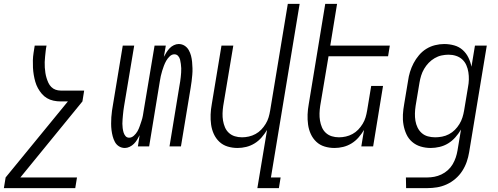

<svg xmlns="http://www.w3.org/2000/svg" viewBox="-46 -755 2566 990"><path d="M342 215H-26L-17 160L304 -232H267Q248 -232 229.5 -236Q211 -240 196 -249Q181 -258 169.5 -271.5Q158 -285 149.5 -300.5Q141 -316 136 -333.5Q131 -351 128 -369Q125 -387 124 -406Q123 -425 123.5 -444Q124 -463 127 -482Q130 -501 133 -520H194Q191 -506 189.5 -491.5Q188 -477 186.5 -463Q185 -449 184.5 -435Q184 -421 185 -407Q186 -393 188 -379.5Q190 -366 194 -353Q198 -340 203.5 -328Q209 -316 218.5 -306.5Q228 -297 240.5 -292.5Q253 -288 267 -288H388L379 -232L59 160H351Z M598 8Q581 8 567.5 -0.5Q554 -9 546.5 -23Q539 -37 535 -52.5Q531 -68 529 -84Q527 -100 527 -117Q527 -134 528 -150.5Q529 -167 531.5 -184Q534 -201 537 -218L587 -520H646L594 -209Q592 -197 590.5 -185.5Q589 -174 588 -162.5Q587 -151 586 -139.5Q585 -128 585 -117Q585 -106 586.5 -94.5Q588 -83 591 -72.5Q594 -62 601 -53.5Q608 -45 620 -45Q633 -45 644.5 -55.5Q656 -66 663 -78.5Q670 -91 674.5 -104.5Q679 -118 683.5 -131Q688 -144 690.5 -157.5Q693 -171 695 -185L751 -520H809L799 -462Q805 -474 812.5 -485.5Q820 -497 829 -506.5Q838 -516 850.5 -522Q863 -528 875 -528Q892 -528 905.5 -519.5Q919 -511 927 -497Q935 -483 939 -467.5Q943 -452 944.5 -436Q946 -420 946.5 -403Q947 -386 945.5 -369.5Q944 -353 942 -336Q940 -319 937 -302L887 0H828L879 -311Q881 -323 883 -334.5Q885 -346 886 -357.5Q887 -369 888 -380.5Q889 -392 888.5 -403Q888 -414 886.5 -425.5Q885 -437 882.5 -447.5Q880 -458 872.5 -466.5Q865 -475 853 -475Q840 -475 829 -464.5Q818 -454 811 -441.5Q804 -429 799 -415.5Q794 -402 790 -389Q786 -376 783 -362.5Q780 -349 778 -335L723 0H665L674 -58Q668 -46 661 -34.5Q654 -23 644.5 -13.5Q635 -4 622.5 2Q610 8 598 8Z M1281 215 1331 -85Q1319 -65 1303 -46.5Q1287 -28 1266.5 -15.5Q1246 -3 1223.5 2.5Q1201 8 1179 8Q1152 8 1127.5 0.5Q1103 -7 1085 -24Q1067 -41 1056.5 -64Q1046 -87 1042.5 -112.5Q1039 -138 1040 -164.5Q1041 -191 1046 -218L1096 -520H1157L1105 -209Q1102 -189 1101.5 -170Q1101 -151 1104 -133Q1107 -115 1114 -98.5Q1121 -82 1134 -70Q1147 -58 1164.5 -52.5Q1182 -47 1202 -47Q1219 -47 1237 -51Q1255 -55 1271.5 -64Q1288 -73 1301 -86.5Q1314 -100 1324 -116.5Q1334 -133 1339 -150Q1344 -167 1347 -185L1438 -735H1499L1351 160H1401L1392 215Z M1679 8Q1652 8 1627.5 0.5Q1603 -7 1585 -24Q1567 -41 1556.5 -64Q1546 -87 1542.5 -112.5Q1539 -138 1540 -164.5Q1541 -191 1546 -218L1631 -735H1692L1657 -520H1964L1955 -465H1648L1605 -209Q1602 -189 1601.5 -170Q1601 -151 1604 -133Q1607 -115 1614 -98.5Q1621 -82 1634 -70Q1647 -58 1664.5 -52.5Q1682 -47 1702 -47Q1719 -47 1737 -51Q1755 -55 1771.5 -64Q1788 -73 1801 -86.5Q1814 -100 1824 -116.5Q1834 -133 1839 -150Q1844 -167 1847 -185L1868 -312H1929L1878 0H1817L1831 -85Q1819 -65 1803 -46.5Q1787 -28 1766.5 -15.5Q1746 -3 1723.5 2.5Q1701 8 1679 8Z M2048 215 2047 160H2157Q2175 160 2193.5 156.5Q2212 153 2230 144.5Q2248 136 2263 122.5Q2278 109 2288 92Q2298 75 2304 57Q2310 39 2313 21L2331 -87Q2318 -65 2301.5 -46.5Q2285 -28 2264.5 -15.5Q2244 -3 2220.5 2.5Q2197 8 2175 8Q2148 8 2123 0.5Q2098 -7 2079 -23.5Q2060 -40 2049.5 -63Q2039 -86 2034.5 -111.5Q2030 -137 2031.5 -164Q2033 -191 2038 -218L2058 -338Q2061 -361 2068 -384Q2075 -407 2086.5 -429Q2098 -451 2114.5 -470.5Q2131 -490 2152 -503Q2173 -516 2197 -522Q2221 -528 2244 -528Q2271 -528 2296 -521Q2321 -514 2339.5 -497.5Q2358 -481 2369 -458.5Q2380 -436 2385 -411L2403 -520H2464L2373 30Q2369 55 2360.5 79.5Q2352 104 2337.5 126.5Q2323 149 2302 167Q2281 185 2256.5 196Q2232 207 2207 211Q2182 215 2157 215ZM2198 -47Q2215 -47 2233.5 -50.5Q2252 -54 2269 -63Q2286 -72 2299.5 -85.5Q2313 -99 2323 -115.5Q2333 -132 2338.5 -149.5Q2344 -167 2347 -185L2367 -305Q2371 -325 2371.5 -344.5Q2372 -364 2369 -383Q2366 -402 2358.5 -419Q2351 -436 2337.5 -448.5Q2324 -461 2305.5 -467Q2287 -473 2267 -473Q2249 -473 2230.5 -469Q2212 -465 2195 -455Q2178 -445 2164.5 -431Q2151 -417 2141 -400Q2131 -383 2125.5 -365Q2120 -347 2117 -329L2097 -209Q2094 -189 2093.5 -170Q2093 -151 2096 -132.5Q2099 -114 2107 -97.5Q2115 -81 2128.5 -69Q2142 -57 2160 -52Q2178 -47 2198 -47Z"/></svg>

Font: Iosevka Light
Style: Italic
Weight: 300
Italic angle: -9°
Monospace: yes
Designer: Belleve Invis
Foundry: Belleve Invis
Version: Version 32.5.0; ttfautohint (v1.8.4)